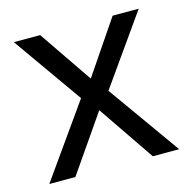

<svg xmlns="http://www.w3.org/2000/svg" viewBox="-85 -620 699 704"><g transform="rotate(-15 264.5 -268.0)"><path d="M212 -274 27 -536H127L265 -334L402 -536H501L316 -274L511 0H411L265 -214L117 0H18Z"/></g></svg>

Font: Noto Sans Tamil Supplement
Style: Regular
Weight: 400
Designer: Ek Type
Foundry: Ek Type
Version: Version 2.001; ttfautohint (v1.8.4.7-5d5b)